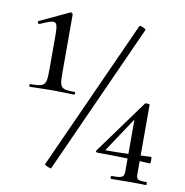

<svg xmlns="http://www.w3.org/2000/svg" viewBox="-74 -705 750 777"><g transform="rotate(10 301.0 -316.0)"><path d="M226 -320C168 -320 164 -326 164 -389V-627C164 -630 159 -636 154 -634L32 -577C27 -575 33 -564 38 -566C112 -599 110 -593 110 -508V-389C110 -326 104 -320 44 -320C40 -320 40 -309 44 -309C69 -309 103 -311 138 -311C172 -311 201 -309 226 -309C230 -309 230 -320 226 -320ZM438 -628 159 -11C157 -8 185 4 186 1L465 -617C466 -621 441 -633 438 -628ZM577 -11C535 -11 534 -16 534 -41V-90C549 -89 563 -89 577 -88C580 -88 580 -115 577 -115C561 -114 547 -114 534 -113V-321C534 -325 518 -327 514 -322L354 -102C351 -99 355 -94 359 -94C410 -94 450 -93 484 -92V-41C484 -14 477 -11 432 -11C429 -11 429 1 432 1C454 1 482 0 513 0C540 0 558 1 577 1C578 1 578 -11 577 -11ZM393 -109C390 -109 390 -110 391 -112L484 -252V-111C459 -110 431 -109 393 -109Z"/></g></svg>

Font: Cormorant Infant Book
Style: Regular
Weight: 500
Designer: Christian Thalmann (Catharsis Fonts)
Version: Version 1.000;PS 002.000;hotconv 1.0.88;makeotf.lib2.5.64775